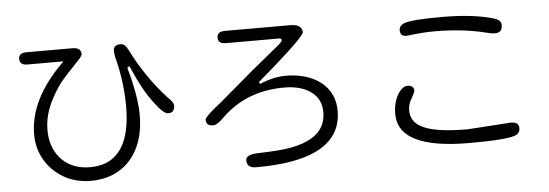

<svg xmlns="http://www.w3.org/2000/svg" viewBox="-50 -878 3100 1084"><g transform="rotate(-5 1500.0 -336.0)"><path d="M689.5 -572.3Q691.4 -573.2 694.3 -574.2L700.2 -572.3Q701.2 -570.3 702.1 -567.4Q756.8 -438.5 812.5 -365.2Q867.2 -291 892.6 -291Q920.9 -291 927.7 -313.5Q930.7 -321.3 930.7 -332Q930.7 -350.6 897.5 -380.9Q783.2 -504.9 702.1 -666Q684.6 -703.1 659.2 -703.1Q636.7 -703.1 627.4 -693.4Q618.2 -683.6 618.2 -667L622.1 -636.7Q660.2 -492.2 660.2 -351.6Q660.2 -94.7 513.7 -40Q475.6 -26.4 426.8 -26.4Q345.7 -26.4 289.1 -69.3Q253.9 -95.7 233.4 -135.7Q206.1 -187.5 206.1 -256.8Q206.1 -314.5 226.1 -371.1Q246.1 -427.7 293.9 -499Q315.4 -530.3 376 -593.8Q423.8 -642.6 431.6 -656.2Q435.5 -663.1 435.5 -666Q435.5 -682.6 425.8 -692.4Q414.1 -704.1 386.7 -704.1H125Q100.6 -704.1 90.8 -693.4Q82 -685.5 82 -669.9Q82 -654.3 91.8 -644.5Q101.6 -634.8 125 -634.8H330.1L319.3 -624Q128.9 -434.6 128.9 -237.3Q128.9 -157.2 167.5 -91.8Q206.1 -26.4 273.4 12.2Q340.8 50.8 425.8 50.8Q519.5 50.8 588.4 8.8Q657.2 -33.2 694.8 -110.8Q732.4 -188.5 732.4 -295.4Q732.4 -402.3 686.5 -564.5L688.5 -570.3L697.3 -568.4Z M1571.3 -444.3Q1502.9 -444.3 1425.8 -411.1L1418.9 -421.9Q1504.9 -494.1 1598.6 -580.1Q1680.7 -656.2 1689.5 -677.7Q1690.4 -679.7 1690.4 -679.7Q1690.4 -699.2 1678.7 -710Q1663.1 -726.6 1624 -726.6H1252Q1217.8 -726.6 1210.9 -706.1Q1208 -700.2 1208 -692.4Q1208 -670.9 1224.6 -662.1Q1235.4 -657.2 1252 -657.2H1553.7Q1564.5 -657.2 1567.4 -650.4Q1567.4 -647.5 1567.4 -645.5Q1567.4 -640.6 1559.1 -632.3Q1550.8 -624 1530.3 -607.4L1388.7 -491.2L1195.3 -327.1Q1116.2 -265.6 1102.5 -242.2Q1100.6 -239.3 1100.6 -237.3Q1100.6 -219.7 1109.9 -210.4Q1119.1 -201.2 1141.1 -201.2Q1163.1 -201.2 1200.2 -238.3Q1341.8 -378.9 1558.6 -378.9Q1651.4 -378.9 1709 -337.9Q1766.6 -295.9 1766.6 -221.7Q1766.6 -152.3 1721.7 -106.4Q1654.3 -41 1494.1 -28.3Q1442.4 -24.4 1373 -22.5Q1332 -20.5 1317.4 -6.8Q1309.6 1 1309.6 13.7Q1309.6 32.2 1320.3 43Q1333 55.7 1362.3 55.7Q1670.9 55.7 1783.2 -56.6Q1847.7 -121.1 1847.7 -221.7Q1847.7 -310.5 1789.1 -369.1Q1757.8 -399.4 1714.8 -418Q1652.3 -444.3 1571.3 -444.3Z M2262.7 -680.7Q2236.3 -668.9 2236.3 -643.6Q2236.3 -621.1 2251 -613.3Q2258.8 -610.4 2270.5 -609.4L2288.1 -611.3Q2367.2 -621.1 2431.6 -621.1Q2592.8 -621.1 2727.5 -586.9Q2752 -580.1 2771.5 -580.1Q2812.5 -580.1 2812.5 -624Q2812.5 -652.3 2771.5 -664.1Q2656.2 -698.2 2479 -698.2Q2301.8 -698.2 2262.7 -680.7ZM2861.3 -33.2Q2861.3 -50.8 2851.6 -60.1Q2841.8 -69.3 2819.3 -70.3L2570.3 -53.7Q2375 -53.7 2302.7 -97.7Q2250 -128.9 2250 -189.5Q2250 -225.6 2271.5 -257.8Q2288.1 -289.1 2289.1 -295.9Q2289.1 -311.5 2281.2 -318.4Q2272.5 -328.1 2252 -328.1Q2233.4 -328.1 2214.4 -308.6Q2195.3 -289.1 2182.6 -253.9Q2169.9 -218.8 2169.9 -174.8Q2169.9 24.4 2574.2 24.4Q2800.8 24.4 2841.8 1Q2861.3 -11.7 2861.3 -33.2Z"/></g></svg>

Font: FakePearl
Style: Light
Weight: 350
Version: Version 1.2